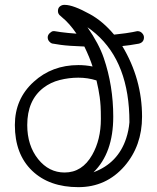

<svg xmlns="http://www.w3.org/2000/svg" viewBox="-20 -750 645 788"><path d="M394 -261.7Q394 -294.9 392.8 -314.5Q391.6 -334 389.2 -351.6Q384.8 -383.3 376 -419.9Q340.3 -431.2 301.5 -431.2Q262.7 -431.2 225.1 -421.6Q187.5 -412.1 158.2 -389.6Q91.8 -338.4 91.8 -236.8Q91.8 -152.8 136.7 -96.7Q180.7 -42 245.1 -42Q317.4 -42 358.4 -114.3Q394 -176.8 394 -261.7ZM511.2 -248V-249Q511.2 -491.7 373 -611.8Q351.1 -630.4 338.9 -638.2Q385.7 -570.8 405.8 -512.2Q444.8 -398.4 444.8 -271Q444.8 -122.1 363.8 -43Q464.8 -80.6 498 -182.6Q508.3 -213.9 511.2 -248ZM481.9 -561Q563 -425.8 563 -271Q563 -151.9 491.2 -68.4Q416 18.1 301.8 18.1Q182.1 18.1 111.8 -49.3Q41 -117.2 41 -236.8Q41 -344.2 118.2 -414.1Q193.4 -482.9 301.8 -482.9Q331.1 -482.9 359.9 -477.1Q348.6 -512.7 326.2 -559.1Q259.3 -561.5 229 -565.9Q198.7 -570.3 193.6 -571.5Q188.5 -572.8 182.1 -579.8Q175.8 -586.9 175.8 -596.7Q175.8 -606.4 184.3 -614.3Q192.9 -622.1 198.2 -622.1H204.1Q205.1 -622.1 210.9 -621.1Q216.8 -620.1 229.5 -618.2Q258.8 -614.3 293.9 -611.8Q265.1 -654.3 234.4 -679.2Q229 -683.6 229 -684.1Q217.8 -691.9 217.8 -704.6Q217.8 -717.3 225.8 -723.6Q233.9 -730 243.2 -730H246.1Q280.3 -730 349.1 -691.9Q401.9 -663.1 448.2 -607.9Q506.3 -614.3 523.9 -618.2Q541.5 -622.1 543 -622.1H544.9Q555.7 -622.1 563.2 -614Q570.8 -606 570.8 -596.7Q570.8 -576.2 549.8 -570.8Q509.8 -563.5 481.9 -561Z"/></svg>

Font: Ribeye Marrow
Style: Regular
Weight: 400
Designer: Astigmatic (AOETI)
Foundry: Astigmatic (AOETI)
Version: Version 1.000